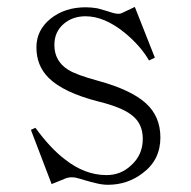

<svg xmlns="http://www.w3.org/2000/svg" viewBox="-20 -505 540 543"><path d="M80.1 -143.6 67.4 -137.7 126 15.6 167 -1Q177.7 -4.9 192.4 -2.9Q201.2 -1 220.7 4.9Q240.2 10.7 250 12.7Q268.6 17.6 285.2 17.6Q340.8 17.6 383.8 -15.6Q433.6 -52.7 433.6 -116.2Q433.6 -175.8 392.6 -212.9Q350.6 -251 257.8 -276.4Q196.3 -293 172.9 -307.6Q133.8 -332 133.8 -377.9Q133.8 -415 160.2 -437.5Q185.5 -459 221.7 -459Q275.4 -459 333 -412.1Q377.9 -375 401.4 -334L418 -341.8L361.3 -485.4L324.2 -467.8Q317.4 -464.8 306.6 -466.8Q299.8 -467.8 283.2 -473.6Q266.6 -478.5 255.9 -481.4Q238.3 -484.4 222.7 -484.4Q163.1 -484.4 123 -452.1Q83 -419.9 83 -371.1Q83 -319.3 117.2 -285.2Q159.2 -243.2 258.8 -217.8Q326.2 -201.2 353.5 -178.7Q383.8 -155.3 383.8 -112.3Q383.8 -67.4 351.6 -38.1Q322.3 -9.8 281.2 -9.8Q219.7 -9.8 163.1 -54.7Q123 -85 80.1 -143.6Z"/></svg>

Font: BatangChe
Style: Regular
Weight: 400
Monospace: yes
Version: Version 2.21